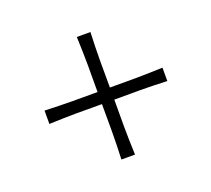

<svg xmlns="http://www.w3.org/2000/svg" viewBox="-90 -657 777 706"><g transform="rotate(-20 299.0 -304.5)"><path d="M68.8 -278.3Q127 -280.8 175.5 -281Q224.1 -281.2 275.4 -280.8Q275.9 -226.1 275.6 -175.8Q275.4 -125.5 272.9 -64.9H326.2Q323.7 -126 323.5 -176Q323.2 -226.1 323.7 -280.8Q375 -281.2 423.8 -281Q472.7 -280.8 530.3 -278.3V-330.6Q472.7 -328.6 423.8 -328.1Q375 -327.6 323.7 -328.1Q323.2 -382.8 323.5 -433.3Q323.7 -483.9 326.2 -544.4H272.9Q275.4 -483.9 275.6 -433.3Q275.9 -382.8 275.4 -328.1Q224.1 -327.6 175.5 -328.1Q127 -328.6 68.8 -330.6Z"/></g></svg>

Font: Pinar FD VF
Style: Regular
Weight: 300
Designer: Amin Abedi
Version: Version 2.000